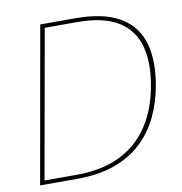

<svg xmlns="http://www.w3.org/2000/svg" viewBox="-79 -774 802 848"><g transform="rotate(-10 322.0 -350.0)"><path d="M33 0 157 -700H315Q438 -700 510.5 -659Q583 -618 608 -539Q633 -460 613 -346Q600 -272 570 -209Q540 -146 490 -99Q440 -52 368 -26Q296 0 199 0ZM56 -18H200Q314 -18 394.5 -57.5Q475 -97 524 -170.5Q573 -244 591 -346Q610 -449 589.5 -524.5Q569 -600 503 -641Q437 -682 318 -682H174Z"/></g></svg>

Font: DM Sans 12pt Thin
Style: Italic
Weight: 250
Italic angle: -10°
Version: Version 4.004;gftools[0.9.30]